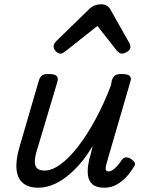

<svg xmlns="http://www.w3.org/2000/svg" viewBox="-20 -860 685 895"><path d="M158 15Q113 15 87 -6.5Q61 -28 57 -71.5Q53 -115 72 -179L161 -484Q167 -503 176.5 -509Q186 -515 205 -515Q235 -515 244 -506Q253 -497 247 -477L152 -159Q144 -134 142.5 -112Q141 -90 151 -77.5Q161 -65 188 -65Q223 -65 263 -94.5Q303 -124 344 -177Q385 -230 424.5 -302.5Q464 -375 497 -462L501 -484Q507 -503 517 -509Q527 -515 546 -515Q576 -515 585 -506Q594 -497 587 -477L478 -103Q473 -85 472.5 -76Q472 -67 476 -64Q480 -61 486 -61Q495 -61 505 -67.5Q515 -74 525.5 -85.5Q536 -97 548 -115Q557 -126 567.5 -126.5Q578 -127 591 -119Q604 -110 608 -101.5Q612 -93 605 -84Q595 -66 576 -43Q557 -20 529 -2.5Q501 15 466 15Q429 15 411.5 -0.5Q394 -16 390.5 -39.5Q387 -63 391 -90.5Q395 -118 403 -142L412 -180Q384 -132 352.5 -96Q321 -60 288.5 -35Q256 -10 223 2.5Q190 15 158 15ZM263 -610Q250 -610 240 -621Q230 -632 230 -644Q230 -652 234 -658Q238 -664 242 -668L396 -818Q409 -830 422.5 -835Q436 -840 453 -840Q466 -840 477.5 -833.5Q489 -827 495 -815L582 -661Q586 -654 587 -649Q588 -644 588 -640Q588 -628 573.5 -619Q559 -610 549 -610Q540 -610 534.5 -615Q529 -620 523 -626L434 -739L290 -625Q284 -621 277 -615.5Q270 -610 263 -610Z"/></svg>

Font: Playwrite AU NSW
Style: Regular
Weight: 400
Designer: Veronika Burian, José Scaglione
Foundry: TypeTogether
Version: Version 1.002